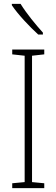

<svg xmlns="http://www.w3.org/2000/svg" viewBox="-20 -1035 291 989"><path d="M86 -1015H41V-1008C73 -960 134 -896 177 -857H201V-867C163 -909 117 -965 86 -1015ZM208 -66V-91L145 -97V-748L208 -755V-780H43V-755L107 -748V-97L43 -91V-66Z"/></svg>

Font: Noto Sans Malayalam UI Condensed ExtraLight
Style: Regular
Weight: 200
Width: 3
Designer: Jelle Bosma - Monotype Design Team
Foundry: Monotype Imaging Inc.
Version: Version 2.104